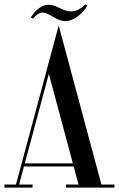

<svg xmlns="http://www.w3.org/2000/svg" viewBox="-42 -853 540 873"><path d="M152.9 -795.5C181.9 -795.5 214.4 -757 254.9 -757C289.9 -757 330.7 -785.5 355.7 -828L345.4 -833C323.4 -810.5 302.9 -801.4 280.9 -801.4C239.4 -801.4 218.4 -831.5 177.4 -831.5C150.4 -831.5 118.6 -808.5 98.1 -773.5L108.4 -768.5C124.9 -788.5 138.9 -795.5 152.9 -795.5ZM224.9 -737 172.9 -544V-543.7L30.6 -14H-22.1V0H105.9V-14H44.9L66.9 -96H293.1L315.1 -14H258.4V0H478.4V-14H419.1ZM180.1 -517 289.3 -110H70.7Z"/></svg>

Font: Picaflor 36 pt
Style: Regular
Weight: 400
Designer: Ariel Martín Pérez
Foundry: Tunera Type Foundry
Version: Version 1.000;hotconv 1.0.109;makeotfexe 2.5.65596